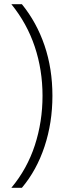

<svg xmlns="http://www.w3.org/2000/svg" viewBox="-20 -734 310 912"><path d="M229 -279Q229 -151 191.5 -38Q154 75 84 158H34Q109 68 145.5 -44Q182 -156 182 -279Q182 -402 145 -512.5Q108 -623 34 -714H84Q154 -628 191.5 -518Q229 -408 229 -279Z"/></svg>

Font: Noto Kufi Arabic ExtraLight
Style: Regular
Weight: 200
Designer: Monotype Design Team, David Williams, Khaled Hosny
Foundry: Google LLC
Version: Version 2.109; ttfautohint (v1.8.4.7-5d5b)